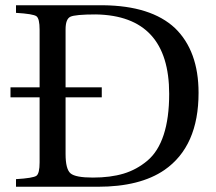

<svg xmlns="http://www.w3.org/2000/svg" viewBox="-20 -712 825 732"><path d="M20 -341V-379H131V-599Q131 -641 119 -650Q107 -659 41 -663V-692H373Q556 -690 647 -605Q737 -518 737 -358Q737 -154 607 -64Q514 0 353 0H41V-29Q107 -33 119 -42Q131 -51 131 -93V-341ZM230 -125Q230 -67 249 -51Q268 -35 334 -35Q401 -35 451 -50Q501 -65 542 -99.5Q583 -134 604 -198Q625 -262 625 -354Q625 -652 346 -657Q266 -657 248 -648Q230 -639 230 -600V-379H368V-341H230Z"/></svg>

Font: Linguistics Pro
Style: Regular
Weight: 400
Designer: Stefan Peev, Context Ltd
Foundry: Stefan Peev, Context Ltd
Version: Version 001.000